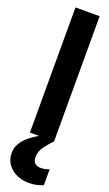

<svg xmlns="http://www.w3.org/2000/svg" viewBox="-253 -895 701 1239"><g transform="rotate(20 97.5 -275.5)"><path d="M30.3 0V-859.4H196.3V0ZM134.3 308.1Q87.9 308.1 49.3 290.5Q10.7 272.9 -12.5 240Q-35.6 207 -35.6 161.1Q-35.6 72.3 93.3 0H196.3Q168.9 28.3 143.6 62Q118.2 95.7 118.2 136.2Q118.2 190.9 174.3 190.9Q198.2 190.9 231 179.7V288.6Q184.6 308.1 134.3 308.1Z"/></g></svg>

Font: webenart
Style: Regular
Weight: 400
Designer: Vernon Adams
Foundry: Vernon Adams
Version: Version 2.116; ttfautohint (v1.8.3)